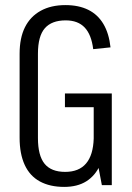

<svg xmlns="http://www.w3.org/2000/svg" viewBox="-20 -727 520 754"><path d="M232 7Q176 7 136.5 -14.5Q97 -36 77 -79.5Q57 -123 57 -186V-516Q57 -578 78 -620Q99 -662 139.5 -684.5Q180 -707 237 -707Q289 -707 326.5 -688.5Q364 -670 386 -633Q408 -596 414 -541L346 -534Q339 -591 312.5 -619Q286 -647 238 -647Q183 -647 156 -616Q129 -585 129 -516V-185Q129 -116 155 -84Q181 -52 236 -52Q290 -52 318 -85Q346 -118 348 -183H392Q392 -121 373 -79Q354 -37 319 -15Q284 7 232 7ZM348 -168V-344L371 -306H235V-360H419V0H380Z"/></svg>

Font: Pathway Extreme Condensed Light
Style: Regular
Weight: 300
Width: 3
Version: Version 1.001;gftools[0.9.26]